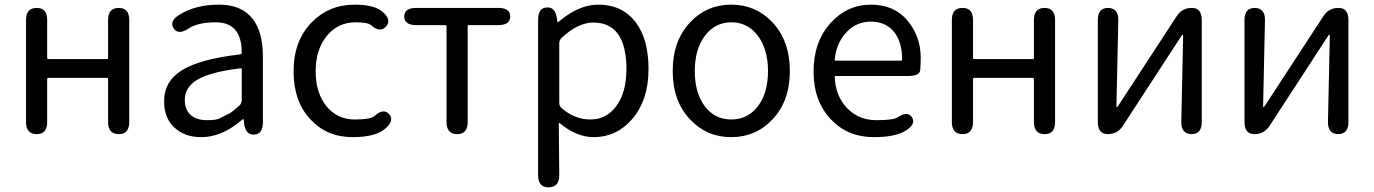

<svg xmlns="http://www.w3.org/2000/svg" viewBox="-20 -577 5913 826"><path d="M138 0Q92 0 92 -52V-491Q92 -543 138 -543Q183 -543 183 -491V-328Q183 -323 188 -323H440Q445 -323 445 -328V-491Q445 -543 491 -543Q536 -543 536 -491V-52Q536 0 491 0Q445 0 445 -52V-237Q445 -242 440 -242H188Q183 -242 183 -237V-52Q183 0 138 0Z M845 13Q775 13 730.5 -28Q686 -69 686 -141Q686 -229 765.5 -276.5Q845 -324 1014 -343Q1020 -344 1020 -351Q1020 -481 908 -481Q831 -481 791 -454Q747 -425 727 -455Q707 -485 751 -513Q820 -557 923 -557Q1019 -557 1067 -496Q1111 -439 1111 -334V-51Q1111 0 1074 2Q1037 5 1030 -46L1029 -58Q1028 -65 1026.5 -65Q1025 -65 1012 -54Q931 13 845 13ZM871 -60Q909 -60 923 -67Q946 -78 969 -90Q978 -95 1009 -122Q1020 -132 1020 -147V-279Q1020 -284 1015 -283Q887 -268 829 -234Q775 -202 775 -147Q775 -103 803 -80Q828 -60 871 -60Z M1498 13Q1387 13 1317 -62Q1243 -139 1243 -270.5Q1243 -402 1322 -482Q1396 -557 1505 -557Q1591 -557 1626 -526Q1666 -492 1641 -463Q1615 -434 1576 -469Q1562 -481 1509 -481Q1434 -481 1386 -422.5Q1338 -364 1338 -270.5Q1338 -177 1384.5 -120Q1431 -63 1506 -63Q1575 -63 1591 -78Q1630 -113 1654 -86Q1678 -60 1639 -25Q1597 13 1498 13Z M1947 0Q1901 0 1901 -52V-464Q1901 -469 1896 -469H1771Q1719 -469 1719 -506Q1719 -543 1771 -543H2123Q2175 -543 2175 -506Q2175 -469 2123 -469H1997Q1992 -469 1992 -464V-52Q1992 0 1947 0Z M2340 229Q2295 229 2295 177V-492Q2295 -543 2332 -545Q2369 -548 2376 -497L2377 -488Q2378 -481 2379.5 -481Q2381 -481 2394 -492Q2474 -557 2554 -557Q2657 -557 2715 -481Q2770 -408 2770 -280Q2770 -146 2699 -64Q2632 13 2534 13Q2461 13 2388 -47Q2384 -50 2384 -45L2386 177Q2386 229 2340 229ZM2631 -120Q2675 -180 2675 -279Q2675 -480 2532 -480Q2467 -480 2397 -415Q2386 -405 2386 -390V-134Q2386 -120 2397 -111Q2453 -63 2520.5 -63Q2588 -63 2631 -120Z M2950 -62Q2874 -141 2874 -271.5Q2874 -402 2950 -482Q3021 -557 3126 -557Q3231 -557 3302 -482Q3378 -402 3378 -271.5Q3378 -141 3302 -62Q3231 13 3126 13Q3021 13 2950 -62ZM3012 -120Q3055 -63 3126 -63Q3197 -63 3240.5 -120Q3284 -177 3284 -271Q3284 -365 3240.5 -423Q3197 -481 3126.5 -481Q3056 -481 3012.5 -423Q2969 -365 2969 -271Q2969 -177 3012 -120Z M3740 13Q3628 13 3556 -62Q3480 -141 3480 -269.5Q3480 -398 3555 -480Q3626 -557 3726.5 -557Q3827 -557 3884 -488.5Q3941 -420 3941 -329Q3941 -302 3939 -276Q3937 -250 3886 -250H3576Q3571 -250 3571 -245Q3575 -163 3624.5 -111.5Q3674 -60 3751 -60Q3823 -60 3841 -72Q3884 -101 3903 -73Q3922 -44 3878 -16Q3833 13 3740 13ZM3571 -321Q3570 -316 3575 -316H3856Q3861 -316 3861 -321Q3861 -397 3825.5 -440.5Q3790 -484 3726 -484Q3666 -484 3623 -440Q3578 -393 3571 -321Z M4121 0Q4075 0 4075 -52V-491Q4075 -543 4121 -543Q4166 -543 4166 -491V-328Q4166 -323 4171 -323H4423Q4428 -323 4428 -328V-491Q4428 -543 4474 -543Q4519 -543 4519 -491V-52Q4519 0 4474 0Q4428 0 4428 -52V-237Q4428 -242 4423 -242H4171Q4166 -242 4166 -237V-52Q4166 0 4121 0Z M4746 0Q4703 0 4703 -52V-491Q4703 -543 4747 -543Q4792 -542 4791 -490L4783 -121Q4783 -116 4785 -116Q4787 -116 4794 -127L5042 -507Q5065 -543 5107 -543Q5150 -543 5150 -491V-52Q5150 0 5106 0Q5061 -1 5062 -53L5070 -423Q5070 -428 5068 -428Q5066 -428 5059 -417L4811 -36Q4788 0 4746 0Z M5377 0Q5334 0 5334 -52V-491Q5334 -543 5378 -543Q5423 -542 5422 -490L5414 -121Q5414 -116 5416 -116Q5418 -116 5425 -127L5673 -507Q5696 -543 5738 -543Q5781 -543 5781 -491V-52Q5781 0 5737 0Q5692 -1 5693 -53L5701 -423Q5701 -428 5699 -428Q5697 -428 5690 -417L5442 -36Q5419 0 5377 0Z"/></svg>

Font: Resource Han Rounded HK
Style: Regular
Weight: 400
Designer: Cyano Hao (round all glyphs); Ryoko NISHIZUKA  (kana, bopomofo & ideographs); Paul D. Hunt (Latin, Greek & Cyrillic); Sa
Foundry: Cyano Hao
Version: 0.990